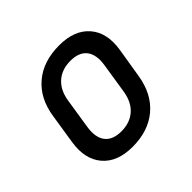

<svg xmlns="http://www.w3.org/2000/svg" viewBox="-142 -717 884 884"><g transform="rotate(-45 300.0 -275.0)"><path d="M254 10Q155 10 106 -47.5Q57 -105 72 -202L95 -349Q110 -449 175.5 -504.5Q241 -560 345 -560Q444 -560 493.5 -503Q543 -446 528 -349L504 -202Q488 -101 422.5 -45.5Q357 10 254 10ZM268 -77Q324 -77 360 -109Q396 -141 405 -202L428 -349Q437 -409 412 -441Q387 -473 331 -473Q275 -473 239 -441Q203 -409 194 -349L171 -202Q162 -141 187 -109Q212 -77 268 -77Z"/></g></svg>

Font: JetBrains Mono NL Medium
Style: Italic
Weight: 500
Italic angle: -9°
Monospace: yes
Designer: Philipp Nurullin, Konstantin Bulenkov
Foundry: JetBrains
Version: Version 2.305; ttfautohint (v1.8.4.7-5d5b)